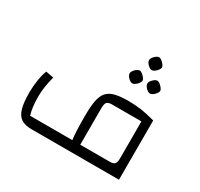

<svg xmlns="http://www.w3.org/2000/svg" viewBox="-169 -1044 1314 1260"><g transform="rotate(30 488.0 -414.0)"><path d="M206 0Q156 0 127.5 -19.5Q99 -39 86.5 -83Q74 -127 74 -203Q74 -247 81.5 -295.5Q89 -344 102 -376L161 -365Q150 -323 144 -284Q138 -245 138 -212Q138 -168 142 -134.5Q146 -101 155 -72H475Q471 -99 469 -140.5Q467 -182 467 -252Q467 -320 475 -364.5Q483 -409 504.5 -434Q526 -459 565 -469Q604 -479 667 -479Q719 -479 764 -472.5Q809 -466 870 -449V0ZM535 -72H759Q786 -72 796 -83.5Q806 -95 806 -125V-405H583Q555 -405 545 -393.5Q535 -382 535 -347ZM629 -591Q620 -591 608.5 -599Q597 -607 589 -618.5Q581 -630 581 -640Q581 -649 589 -660.5Q597 -672 608.5 -680.5Q620 -689 629 -689Q639 -689 650 -680.5Q661 -672 670 -660.5Q679 -649 679 -640Q679 -631 670 -619Q661 -607 649.5 -599Q638 -591 629 -591ZM763 -591Q754 -591 742.5 -599Q731 -607 723 -618.5Q715 -630 715 -640Q715 -649 723 -660.5Q731 -672 742.5 -680.5Q754 -689 763 -689Q773 -689 784 -680.5Q795 -672 804 -660.5Q813 -649 813 -640Q813 -631 804 -619Q795 -607 783.5 -599Q772 -591 763 -591ZM696 -730Q687 -730 675.5 -738Q664 -746 656 -757.5Q648 -769 648 -779Q648 -788 656 -799.5Q664 -811 675.5 -819.5Q687 -828 696 -828Q706 -828 717 -819.5Q728 -811 737 -799.5Q746 -788 746 -779Q746 -770 737 -758Q728 -746 716.5 -738Q705 -730 696 -730Z"/></g></svg>

Font: Changa ExtraLight Light
Style: Regular
Weight: 300
Version: Version 3.002; ttfautohint (v1.8.2)